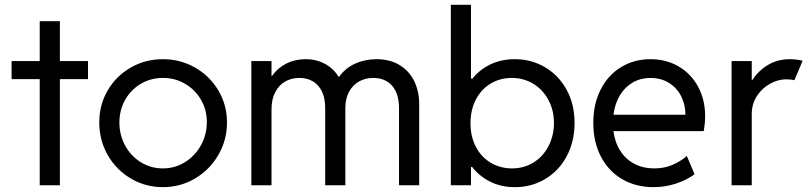

<svg xmlns="http://www.w3.org/2000/svg" viewBox="-20 -772 3367 800"><path d="M145.5 -442.4H28.3V-517.6H145.5V-683.6H229.5V-517.6H346.7V-442.4H229.5V0H145.5Z M393.6 -261.7Q393.6 -335 428.7 -395.3Q463.9 -455.6 524.7 -490.5Q585.4 -525.4 659.2 -525.4Q731.4 -525.4 792.7 -490.5Q854 -455.6 889.9 -395Q925.8 -334.5 925.8 -261.7Q925.8 -188.5 889.9 -126.5Q854 -64.5 792.7 -28.3Q731.4 7.8 659.2 7.8Q585.9 7.8 524.9 -28.3Q463.9 -64.5 428.7 -126.2Q393.6 -188 393.6 -261.7ZM841.8 -263.7Q841.8 -314.9 817.1 -356.9Q792.5 -398.9 750.7 -423.1Q709 -447.3 659.2 -447.3Q608.4 -447.3 566.9 -422.9Q525.4 -398.4 501.5 -356Q477.5 -313.5 477.5 -261.7Q477.5 -209.5 501.5 -165.5Q525.4 -121.6 566.9 -95.9Q608.4 -70.3 659.2 -70.3Q708.5 -70.3 750.5 -96.2Q792.5 -122.1 817.1 -166.5Q841.8 -210.9 841.8 -263.7Z M1027.3 -517.6H1111.3V-456.1H1113.8Q1137.2 -489.3 1173.3 -507.3Q1209.5 -525.4 1252.9 -525.4Q1298.8 -525.4 1334.7 -505.6Q1370.6 -485.8 1390.6 -452.1H1393.1Q1418.5 -488.3 1459.7 -506.8Q1501 -525.4 1548.8 -525.4Q1605 -525.4 1645.3 -500.7Q1685.5 -476.1 1706.1 -433.6Q1726.6 -391.1 1726.6 -337.9V0H1642.6V-320.3Q1642.6 -381.8 1613.8 -414.6Q1585 -447.3 1535.2 -447.3Q1503.4 -447.3 1477.1 -433.1Q1450.7 -418.9 1434.8 -390.4Q1418.9 -361.8 1418.9 -320.3V0H1335V-320.3Q1335 -381.8 1305.7 -414.6Q1276.4 -447.3 1226.6 -447.3Q1194.8 -447.3 1168.7 -432.6Q1142.6 -418 1127 -388.4Q1111.3 -358.9 1111.3 -316.4V0H1027.3Z M1858.4 -752H1942.4V-444.3H1948.2Q1980 -483.4 2024.9 -504.4Q2069.8 -525.4 2125 -525.4Q2194.3 -525.4 2251.2 -491.7Q2308.1 -458 2341.1 -397.7Q2374 -337.4 2374 -259.8Q2374 -182.6 2341.6 -121.6Q2309.1 -60.5 2252.2 -26.4Q2195.3 7.8 2125 7.8Q2068.8 7.8 2023.7 -14.4Q1978.5 -36.6 1947.3 -76.2H1942.4V0H1858.4ZM2288.1 -259.8Q2288.1 -313 2264.9 -356Q2241.7 -398.9 2201.7 -423.1Q2161.6 -447.3 2112.3 -447.3Q2063.5 -447.3 2024.2 -423.6Q1984.9 -399.9 1962.6 -356.9Q1940.4 -314 1940.4 -258.8Q1940.4 -202.6 1963.1 -159.7Q1985.8 -116.7 2025.4 -93.5Q2064.9 -70.3 2113.3 -70.3Q2164.1 -70.3 2203.9 -95.5Q2243.7 -120.6 2265.9 -164.1Q2288.1 -207.5 2288.1 -259.8Z M2452.1 -259.8Q2452.1 -339.4 2483.2 -399.7Q2514.2 -460 2568.4 -492.7Q2622.6 -525.4 2690.4 -525.4Q2756.3 -525.4 2808.1 -494.9Q2859.9 -464.4 2888.9 -410.4Q2918 -356.4 2918 -288.1Q2918 -257.8 2912.1 -225.6H2536.1Q2542 -178.7 2564.5 -143.6Q2586.9 -108.4 2623.3 -89.4Q2659.7 -70.3 2706.1 -70.3Q2748.5 -70.3 2782.5 -85.2Q2816.4 -100.1 2841.8 -122.1L2874 -45.9Q2841.8 -22 2796.9 -7.1Q2752 7.8 2702.1 7.8Q2629.9 7.8 2573 -25.1Q2516.1 -58.1 2484.1 -118.9Q2452.1 -179.7 2452.1 -259.8ZM2835.9 -293.9Q2835.9 -335.9 2818.1 -371.1Q2800.3 -406.2 2767.1 -426.8Q2733.9 -447.3 2690.4 -447.3Q2649.9 -447.3 2616.9 -428.5Q2584 -409.7 2563 -375Q2542 -340.3 2536.1 -293.9Z M3028.3 -517.6H3112.3V-438.5H3114.7Q3140.6 -478 3180.4 -501.7Q3220.2 -525.4 3271.5 -525.4Q3287.1 -525.4 3302.2 -523.2Q3317.4 -521 3324.2 -518.6L3290 -437.5Q3287.1 -439 3276.6 -440.2Q3266.1 -441.4 3253.9 -441.4Q3222.7 -441.4 3189.5 -423.6Q3156.2 -405.8 3134.3 -372.8Q3112.3 -339.8 3112.3 -295.9V0H3028.3Z"/></svg>

Font: Reddit Sans Chocolate
Style: Regular
Weight: 400
Designer: Stephen Hutchings
Foundry: Reddit
Version: Version 1.013